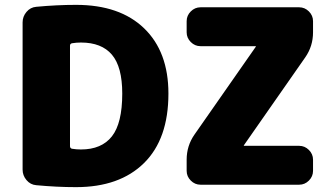

<svg xmlns="http://www.w3.org/2000/svg" viewBox="-20 -760 1371 790"><path d="M1211 -730Q1234 -730 1251 -713Q1268 -696 1268 -673V-627Q1268 -570 1236 -524L984 -163Q984 -162 983.5 -162Q983 -162 983 -161Q983 -160 984 -160H1211Q1234 -160 1251 -143Q1268 -126 1268 -103V-57Q1268 -34 1251 -17Q1234 0 1211 0H805Q782 0 765 -17Q748 -34 748 -57V-103Q748 -160 780 -206L1032 -567Q1032 -568 1032.5 -568Q1033 -568 1033 -569Q1033 -570 1032 -570H805Q782 -570 765 -587Q748 -604 748 -627V-673Q748 -696 765 -713Q782 -730 805 -730ZM313 -145Q398 -145 440.5 -199Q483 -253 483 -375Q483 -485 440.5 -535Q398 -585 313 -585Q294 -585 276 -582Q268 -580 268 -572V-159Q268 -150 276 -148Q294 -145 313 -145ZM293 -740Q473 -740 573 -643.5Q673 -547 673 -375Q673 -188 572.5 -89Q472 10 293 10Q214 10 129 2Q105 0 89 -19Q73 -38 73 -62V-668Q73 -692 89 -711Q105 -730 129 -732Q214 -740 293 -740Z"/></svg>

Font: Rounded Mplus 1c Black
Style: Regular
Weight: 900
Version: Version 1.059.20150529